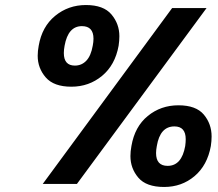

<svg xmlns="http://www.w3.org/2000/svg" viewBox="-20 -732 869 764"><path d="M134 -550Q147 -626 199.5 -669Q252 -712 322 -712Q392 -712 423.5 -674.5Q455 -637 455 -588Q455 -570 452 -550Q438 -473 386 -430Q334 -387 264 -387Q194 -387 162 -424Q130 -461 130 -510Q130 -529 134 -550ZM802 -700 286 0H150L665 -700ZM306 -628Q251 -628 237 -550Q234 -534 234 -521Q234 -471 278 -471Q305 -471 323.5 -490.5Q342 -510 349 -550Q352 -565 352 -578Q352 -628 306 -628ZM503 -151Q516 -228 568 -270.5Q620 -313 690 -313Q760 -313 791 -276Q822 -239 822 -189Q822 -171 819 -151Q805 -74 754 -31Q703 12 633 12Q562 12 530.5 -25Q499 -62 499 -111Q499 -130 503 -151ZM674 -229Q617 -229 604 -151Q601 -135 601 -123Q601 -72 647 -72Q703 -72 717 -151Q719 -166 719 -178Q719 -229 674 -229Z"/></svg>

Font: Fz Poppins SemBd
Style: Italic
Weight: 600
Italic angle: -10°
Designer: Ninad Kale (Devanagari), Jonny Pinhorn (Latin)
Foundry: Indian Type Foundry
Version: Vit hóa bi Vntype.Com & FontZin.Com